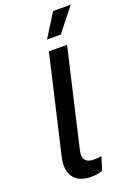

<svg xmlns="http://www.w3.org/2000/svg" viewBox="-174 -991 737 1063"><g transform="rotate(-20 194.5 -459.5)"><path d="M200 -790 285 -927H389L281 -790ZM172 8Q98 8 67.5 -35.5Q37 -79 54 -152L187 -725H294L161 -151Q144 -77 218 -77Q246 -77 262 -81L238 -3Q208 8 172 8Z"/></g></svg>

Font: Elaine Sans Medium
Style: Italic
Weight: 500
Italic angle: -13°
Designer: Wei Huang
Foundry: Wei Huang
Version: Version 2.001;December 24, 2019;FontCreator 12.0.0.2547 64-b